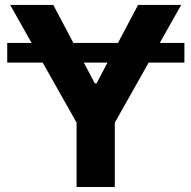

<svg xmlns="http://www.w3.org/2000/svg" viewBox="-20 -747 765 767"><path d="M8.9 -575.6H106.2L20.6 -727.3H192.8L273.1 -575.6H451.3L531.6 -727.3H703.8L618.3 -575.6H716.6V-496.8H573.9L438.6 -257.1V0H285.9V-257.1L150.6 -496.8H8.9ZM358.7 -414.1H365.8L409.4 -496.8H315Z"/></svg>

Font: Cannonade
Style: Bold
Weight: 700
Designer: Rasmus Andersson
Foundry: rsms
Version: Version 3.012;git-f93a4a705